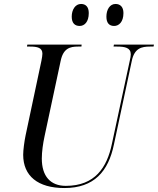

<svg xmlns="http://www.w3.org/2000/svg" viewBox="-20 -939 797 969"><path d="M556 -808C580 -808 603 -828 603 -873C603 -905 586 -919 563 -919C534 -919 517 -890 517 -855C517 -822 532 -808 556 -808ZM382 -808C406 -808 428 -828 428 -873C428 -905 412 -919 389 -919C360 -919 342 -890 342 -855C342 -822 358 -808 382 -808ZM305 10C455 10 527 -74 555 -210L645 -631C658 -696 695 -704 737 -704H755L757 -714H555L553 -704H570C611 -704 640 -698 640 -665C640 -658 638 -644 635 -633L545 -214C520 -93 459 -1 312 -1C235 -1 191 -49 191 -139C191 -173 197 -215 205 -252L286 -631C299 -695 333 -704 374 -704H391L392 -714H118L116 -704H131C169 -704 194 -698 194 -668C194 -661 192 -646 189 -632L109 -255C103 -226 97 -182 97 -158C97 -51 171 10 305 10Z"/></svg>

Font: Noto Serif Display SemiCondensed
Style: Italic
Weight: 400
Width: 4
Italic angle: -12°
Designer: Monotype Design Team
Foundry: Monotype Imaging Inc.
Version: Version 2.009